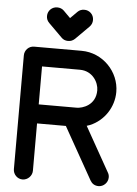

<svg xmlns="http://www.w3.org/2000/svg" viewBox="-61 -974 728 1021"><g transform="rotate(5 303.0 -464.0)"><path d="M149.4 -506.8V-607.9H351.6C418.9 -607.9 453.1 -549.8 453.1 -506.8C453.1 -427.2 383.3 -405.3 351.6 -405.3H149.4ZM413.6 -314C415 -314.5 417.5 -314.9 420.4 -316.4C423.3 -317.4 426.8 -318.4 430.7 -319.8C506.3 -351.6 554.7 -426.3 554.7 -506.8C554.7 -614.7 465.3 -709 351.6 -709H98.1C69.8 -709 47.9 -685.5 47.9 -658.2V-354.5V-50.8C47.9 -23.4 70.3 0 98.1 0C126.5 0 149.4 -24.4 149.4 -50.8V-303.7H303.2L459.5 -25.9C468.8 -9.8 483.4 0 504.4 0C530.3 0 554.2 -22.5 554.2 -50.8C554.2 -60.1 552.2 -67.9 547.9 -75.2ZM257.3 -895 238.8 -913.6C229.5 -922.9 217.3 -927.7 202.6 -927.7C174.8 -927.7 152.3 -905.8 152.3 -877.4C152.3 -863.3 157.2 -851.6 167.5 -841.3L239.7 -769.5C249 -759.8 260.7 -754.9 275.4 -754.9C289.6 -754.9 301.3 -759.8 311.5 -769.5L383.3 -841.3C393.1 -851.6 397.9 -863.3 397.9 -877.4C397.9 -907.2 374.5 -927.7 347.7 -927.7C333 -927.7 321.3 -922.9 312 -913.6L275.4 -877Z"/></g></svg>

Font: LOB TGL 0-17
Style: Regular
Weight: 400
Designer: Peter Wiegel + adaptations and expanded glyphset by Studio LOB
Foundry: Peter Wiegel + adaptations and expanded glyphset by Studio LOB
Version: Version 1.003;Glyphs 3.1.2 (3151)